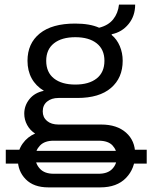

<svg xmlns="http://www.w3.org/2000/svg" viewBox="-20 -623 655 831"><path d="M189 188Q126 188 91.5 153Q57 118 57 66Q57 28 78 -1.5Q99 -31 132 -45Q110 -59 97.5 -82Q85 -105 85 -131Q85 -166 107.5 -194Q130 -222 170 -230Q135 -251 117 -284Q99 -317 99 -360Q99 -435 152 -478Q205 -521 305 -521Q369 -521 409 -503Q449 -513 470 -539.5Q491 -566 495 -603H565Q565 -554 536.5 -519Q508 -484 464 -475L463 -472Q486 -453 498.5 -423.5Q511 -394 511 -360Q511 -286 460.5 -242.5Q410 -199 315 -199H233Q203 -199 184 -183.5Q165 -168 165 -141Q165 -115 183.5 -99.5Q202 -84 233 -84H418Q486 -84 525.5 -49Q565 -14 565 44Q565 106 525.5 147Q486 188 414 188ZM306 -257Q365 -257 398.5 -283.5Q432 -310 432 -360Q432 -409 398.5 -435.5Q365 -462 306 -462Q247 -462 213.5 -435.5Q180 -409 180 -360Q180 -310 213.5 -283.5Q247 -257 306 -257ZM212 129H407Q446 129 466 108Q486 87 486 56Q486 27 467 6.5Q448 -14 407 -14H212Q173 -14 153 7Q133 28 133 57Q133 86 153 107.5Q173 129 212 129ZM5 85V25H87L111 30H512L537 25H615V85H534L512 80H111L86 85Z"/></svg>

Font: Chivo Mono Medium Light
Style: Regular
Weight: 300
Monospace: yes
Version: Version 1.008